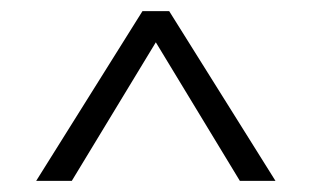

<svg xmlns="http://www.w3.org/2000/svg" viewBox="-20 -852 560 345"><path d="M284 -832 475 -527H411L260 -776L109 -527H45L236 -832Z"/></svg>

Font: Jldddboxgfspflltxgxzjzlszac
Style: Regular
Weight: 300
Designer: Carrois Corporate & Edenspiekermann
Foundry: Carrois Corporate GbR & Edenspiekermann AG
Version: Version 2.001